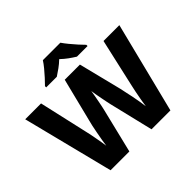

<svg xmlns="http://www.w3.org/2000/svg" viewBox="-211 -1176 1422 1422"><g transform="rotate(-45 500.0 -465.5)"><path d="M993 -714 814 0H616L533 -345Q530 -356 526 -377.5Q522 -399 516.5 -425.5Q511 -452 507 -476.5Q503 -501 501 -516Q499 -501 494.5 -476.5Q490 -452 485 -425.5Q480 -399 475.5 -377.5Q471 -356 468 -345L384 0H187L7 -714H173L258 -339Q262 -324 267 -299.5Q272 -275 277 -247.5Q282 -220 286.5 -194.5Q291 -169 293 -151Q296 -175 301.5 -206Q307 -237 313 -269Q319 -301 325 -329Q331 -357 336 -374L421 -714H580L665 -374Q668 -357 674.5 -329Q681 -301 687.5 -268.5Q694 -236 699 -205Q704 -174 707 -151Q710 -176 716.5 -211.5Q723 -247 730 -282.5Q737 -318 742 -338L827 -714ZM592 -931Q607 -909 629.5 -881.5Q652 -854 675.5 -828Q699 -802 717 -784V-771H606Q580 -787 553 -806.5Q526 -826 500 -851Q474 -826 447.5 -807Q421 -788 395 -771H284V-784Q303 -803 326.5 -828.5Q350 -854 372.5 -881.5Q395 -909 409 -931Z"/></g></svg>

Font: Noto Sans Thai ExtraBold
Style: Regular
Weight: 800
Version: Version 2.001